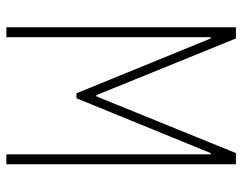

<svg xmlns="http://www.w3.org/2000/svg" viewBox="-99 -661 760 602"><g transform="rotate(90 281.0 -360.0)"><path d="M65.4 0V-719.7H100.6L278.3 -282.2H282.2L460 -719.7H495.1V0H463.9V-542V-640.6H460L288.1 -219.7H272.5L100.6 -640.6H96.7V-542V0Z"/></g></svg>

Font: Reddit Mono ExtraLight
Style: Regular
Weight: 250
Monospace: yes
Designer: Stephen Hutchings
Foundry: Reddit
Version: Version 1.014